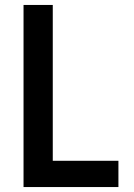

<svg xmlns="http://www.w3.org/2000/svg" viewBox="-20 -755 540 775"><path d="M75 0V-735H193V-106H458V0Z"/></svg>

Font: Iosevka SS01
Style: Bold
Weight: 700
Monospace: yes
Designer: Belleve Invis
Foundry: Belleve Invis
Version: 2.3.3; ttfautohint (v1.8.3)